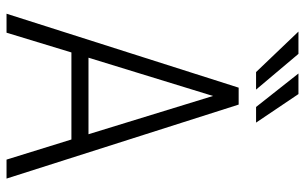

<svg xmlns="http://www.w3.org/2000/svg" viewBox="-193 -741 934 588"><g transform="rotate(90 274.0 -447.0)"><path d="M407.2 -198.7H140.6L80.1 0H22L248.5 -710.9H300.3L526.9 0H468.8ZM156.7 -251H391.1L273.9 -632.3ZM254.4 -764.2H200.7L76.7 -894H145ZM355.5 -764.2H307.6L205.1 -894H268.1Z"/></g></svg>

Font: Roboto Condensed Light
Style: Regular
Weight: 300
Designer: Google
Version: Version 2.134; 2016